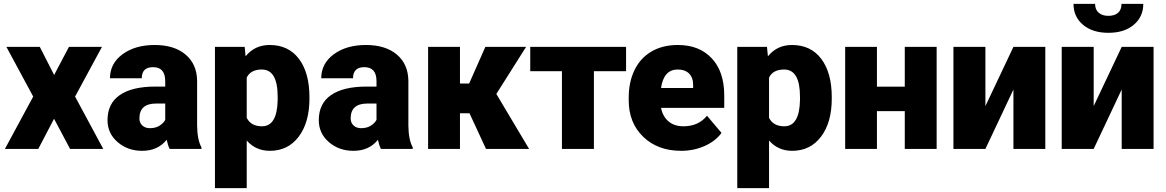

<svg xmlns="http://www.w3.org/2000/svg" viewBox="-20 -771 6034 994"><path d="M260.3 -382.8 336.9 -528.3H507.8L368.7 -271L514.6 0H342.8L259.8 -156.2L178.2 0H5.4L151.9 -271L13.2 -528.3H186Z M858.4 0Q849.6 -16.1 842.8 -47.4Q797.4 9.8 715.8 9.8Q641.1 9.8 588.9 -35.4Q536.6 -80.6 536.6 -148.9Q536.6 -234.9 600.1 -278.8Q663.6 -322.8 784.7 -322.8H835.4V-350.6Q835.4 -423.3 772.5 -423.3Q713.9 -423.3 713.9 -365.7H549.3Q549.3 -442.4 614.5 -490.2Q679.7 -538.1 780.8 -538.1Q881.8 -538.1 940.4 -488.8Q999 -439.5 1000.5 -353.5V-119.6Q1001.5 -46.9 1022.9 -8.3V0ZM755.4 -107.4Q786.1 -107.4 806.4 -120.6Q826.7 -133.8 835.4 -150.4V-234.9H787.6Q701.7 -234.9 701.7 -157.7Q701.7 -135.3 716.8 -121.3Q731.9 -107.4 755.4 -107.4Z M1582 -260.3Q1582 -137.2 1526.6 -63.7Q1471.2 9.8 1377 9.8Q1304.2 9.8 1257.3 -43.5V203.1H1092.8V-528.3H1246.6L1251.5 -479.5Q1298.8 -538.1 1376 -538.1Q1473.6 -538.1 1527.8 -466.1Q1582 -394 1582 -268.1ZM1417.5 -270.5Q1417.5 -411.1 1335.4 -411.1Q1276.9 -411.1 1257.3 -369.1V-161.1Q1278.8 -117.2 1336.4 -117.2Q1415 -117.2 1417.5 -252.9Z M1952.1 0Q1943.4 -16.1 1936.5 -47.4Q1891.1 9.8 1809.6 9.8Q1734.9 9.8 1682.6 -35.4Q1630.4 -80.6 1630.4 -148.9Q1630.4 -234.9 1693.8 -278.8Q1757.3 -322.8 1878.4 -322.8H1929.2V-350.6Q1929.2 -423.3 1866.2 -423.3Q1807.6 -423.3 1807.6 -365.7H1643.1Q1643.1 -442.4 1708.3 -490.2Q1773.4 -538.1 1874.5 -538.1Q1975.6 -538.1 2034.2 -488.8Q2092.8 -439.5 2094.2 -353.5V-119.6Q2095.2 -46.9 2116.7 -8.3V0ZM1849.1 -107.4Q1879.9 -107.4 1900.1 -120.6Q1920.4 -133.8 1929.2 -150.4V-234.9H1881.3Q1795.4 -234.9 1795.4 -157.7Q1795.4 -135.3 1810.5 -121.3Q1825.7 -107.4 1849.1 -107.4Z M2410.6 -184.6H2361.3V0H2196.3V-528.3H2361.3V-338.4H2408.7L2492.7 -528.3H2703.6L2549.3 -284.2H2549.8L2719.2 0H2496.1Z M3221.2 -402.3H3054.7V0H2889.2V-402.3H2725.1V-528.3H3221.2Z M3506.8 9.8Q3385.3 9.8 3310.1 -62.7Q3234.9 -135.3 3234.9 -251.5V-265.1Q3234.9 -346.2 3264.9 -408.2Q3294.9 -470.2 3352.5 -504.2Q3410.2 -538.1 3489.3 -538.1Q3600.6 -538.1 3665 -469Q3729.5 -399.9 3729.5 -276.4V-212.4H3402.3Q3411.1 -168 3440.9 -142.6Q3470.7 -117.2 3518.1 -117.2Q3596.2 -117.2 3640.1 -171.9L3715.3 -83Q3684.6 -40.5 3628.2 -15.4Q3571.8 9.8 3506.8 9.8ZM3488.3 -411.1Q3416 -411.1 3402.3 -315.4H3568.4V-328.1Q3569.3 -367.7 3548.3 -389.4Q3527.3 -411.1 3488.3 -411.1Z M4286.1 -260.3Q4286.1 -137.2 4230.7 -63.7Q4175.3 9.8 4081.1 9.8Q4008.3 9.8 3961.4 -43.5V203.1H3796.9V-528.3H3950.7L3955.6 -479.5Q4002.9 -538.1 4080.1 -538.1Q4177.7 -538.1 4231.9 -466.1Q4286.1 -394 4286.1 -268.1ZM4121.6 -270.5Q4121.6 -411.1 4039.6 -411.1Q3981 -411.1 3961.4 -369.1V-161.1Q3982.9 -117.2 4040.5 -117.2Q4119.1 -117.2 4121.6 -252.9Z M4829.1 0H4664.1V-195.8H4520V0H4355.5V-528.3H4520V-322.3H4664.1V-528.3H4829.1Z M5226.6 -528.3H5391.6V0H5226.6V-307.6L5081.5 0H4916V-528.3H5081.5V-221.7Z M5787.1 -528.3H5952.1V0H5787.1V-307.6L5642.1 0H5476.6V-528.3H5642.1V-221.7ZM5898.9 -751Q5898.9 -684.1 5849.6 -642.6Q5800.3 -601.1 5718.3 -601.1Q5636.2 -601.1 5586.9 -642.6Q5537.6 -684.1 5537.6 -751H5649.4Q5649.4 -721.7 5667.7 -705.3Q5686 -689 5718.3 -689Q5750.5 -689 5768.3 -704.8Q5786.1 -720.7 5786.1 -751Z"/></svg>

Font: Roboto
Style: Regular
Weight: 900
Designer: Google
Version: Version 2.001171; 2014